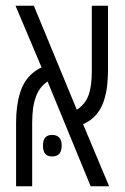

<svg xmlns="http://www.w3.org/2000/svg" viewBox="-20 -650 436 670"><path d="M36.1 0V-221.7Q36.1 -282.2 50.3 -327.1Q68.8 -387.7 125 -415L34.2 -629.9H98.1L248 -267.1Q277.8 -286.1 290 -320.3Q300.3 -351.1 300.3 -401.9V-629.9H356.9V-401.9Q356.9 -384.8 354.2 -354.7Q351.6 -324.7 341.8 -296.4Q333.5 -271.5 316.9 -251.2Q300.3 -231 270 -216.3L360.8 0H296.4L146 -365.7Q117.7 -346.7 105.5 -313Q92.3 -277.8 92.3 -221.7V0ZM161.6 -104Q129.9 -104 129.9 -141.6Q129.9 -179.2 161.6 -179.2Q195.3 -179.2 195.3 -141.6Q195.3 -104 161.6 -104Z"/></svg>

Font: Open Sans Condensed Light
Style: Regular
Weight: 300
Width: 3
Designer: Monotype Design Team
Foundry: Monotype Imaging Inc.
Version: Version 3.003; ttfautohint (v1.8.4)